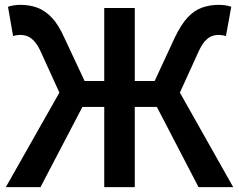

<svg xmlns="http://www.w3.org/2000/svg" viewBox="-20 -772 986 792"><path d="M4 0 225 -390 153 -548Q138 -583 123.5 -599.5Q109 -616 94.5 -622Q80 -628 63 -628Q59 -628 50.5 -627Q42 -626 34 -623L13 -744Q24 -748 37.5 -750Q51 -752 64 -752Q102 -752 133.5 -740.5Q165 -729 193 -700Q221 -671 245 -617L329 -438H410V-739H536V-438H618L701 -617Q727 -671 754 -700Q781 -729 813 -740.5Q845 -752 883 -752Q896 -752 909.5 -750Q923 -748 934 -744L912 -623Q904 -626 895.5 -627Q887 -628 882 -628Q866 -628 851.5 -622Q837 -616 823 -599.5Q809 -583 794 -548L722 -390L942 0H799L627 -331H536V0H410V-331H320L147 0Z"/></svg>

Font: Noto Sans HK SemiBold
Style: Regular
Weight: 600
Version: Version 2.004-H2;hotconv 1.0.118;makeotfexe 2.5.65603